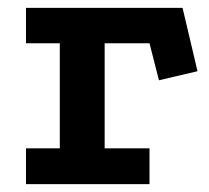

<svg xmlns="http://www.w3.org/2000/svg" viewBox="-20 -468 532 488"><path d="M46 -448H444L482 -287L384 -264L360 -358H246V-91H360V0H46V-91H132V-358H46Z"/></svg>

Font: Podkova
Style: Bold
Weight: 700
Designer: Ilya Yudin
Foundry: Cyreal (www.cyreal.org)
Version: Version 2.102; ttfautohint (v1.8.1.43-b0c9)